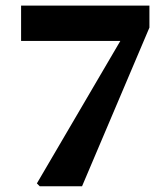

<svg xmlns="http://www.w3.org/2000/svg" viewBox="-20 -650 582 670"><path d="M108.7 -10 425.9 -551.5 453 -507.1H53.6V-630.4H501.4V-553.7L266.3 0H118.7Z"/></svg>

Font: Adobe Variable Font Prototype
Style: Regular
Weight: 389
Designer: Frank Grießhammer
Foundry: Adobe
Version: Version 1.004;hotconv 1.0.113;makeotfexe 2.5.65598